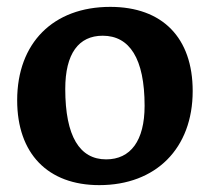

<svg xmlns="http://www.w3.org/2000/svg" viewBox="-20 -530 611 559"><path d="M269 9C434 9 541 -98 541 -265C541 -420 453 -510 301 -510C135 -510 30 -405 30 -238C30 -83 119 9 269 9ZM289 -66C212 -66 170 -133 170 -271C170 -374 209 -426 279 -426C357 -426 401 -360 401 -222C401 -120 360 -66 289 -66Z"/></svg>

Font: Alegreya SC
Style: Bold
Weight: 700
Designer: Juan Pablo del Peral
Foundry: Huerta Tipografica
Version: Version 2.007;PS 002.007;hotconv 1.0.88;makeotf.lib2.5.64775